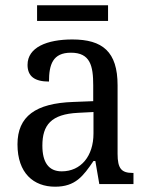

<svg xmlns="http://www.w3.org/2000/svg" viewBox="-20 -695 563 725"><path d="M120 -616H388V-675H120ZM188 10C265 10 294 -30 333 -87H340L355 0H484V-42H481C439 -42 424 -58 424 -114V-373C424 -500 367 -546 253 -546C157 -546 84 -516 84 -450C84 -406 112 -387 165 -387C165 -451 179 -496 248 -496C321 -496 332 -446 332 -373V-313L256 -310C115 -305 46 -256 46 -150C46 -41 107 10 188 10ZM213 -48C163 -48 140 -83 140 -145C140 -223 173 -264 275 -269L333 -272V-191C333 -106 286 -48 213 -48Z"/></svg>

Font: Noto Serif Ethiopic SmCn
Style: Regular
Weight: 400
Width: 4
Designer: Monotype Design Team
Foundry: Monotype Imaging Inc.
Version: Version 2.102